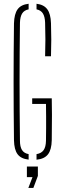

<svg xmlns="http://www.w3.org/2000/svg" viewBox="-20 -824 330 996"><path d="M128.5 4Q88.5 -0.5 71 -24.2Q53.5 -48 52.5 -96.5Q51.5 -176.5 51 -251.5Q50.5 -326.5 50.5 -399.8Q50.5 -473 51 -548Q51.5 -623 52.5 -703Q54 -752 71.5 -776Q89 -800 128.5 -804.5V-775.5Q105.5 -771 95 -754.2Q84.5 -737.5 83.5 -706Q82.5 -625 82 -549.2Q81.5 -473.5 81.5 -400Q81.5 -326.5 82 -250.8Q82.5 -175 83.5 -94Q83.5 -63 94 -46Q104.5 -29 128.5 -24.5ZM169.5 4.5V-24.5Q194.5 -28.5 206.2 -45.2Q218 -62 218.5 -94Q219 -127.5 219.2 -158.5Q219.5 -189.5 219.2 -220.5Q219 -251.5 218.5 -285H147V-314H248.5Q249.5 -278.5 249.5 -227.8Q249.5 -177 248.5 -96.5Q247.5 -47.5 229 -23.5Q210.5 0.5 169.5 4.5ZM214 -532Q215.5 -578 215.5 -619.2Q215.5 -660.5 214 -706Q213 -737.5 202.5 -754.2Q192 -771 169.5 -775.5V-804.5Q207.5 -800 225.2 -776Q243 -752 244.5 -703.5Q246 -658.5 246 -618.2Q246 -578 244.5 -532ZM127 151 148.5 95H119.5V40H176.5V88.5L153 151Z"/></svg>

Font: Big Shoulders Stencil Display ExtraLight
Style: Regular
Weight: 250
Designer: Patric King
Foundry: XO Type Co
Version: Version 2.001